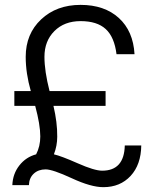

<svg xmlns="http://www.w3.org/2000/svg" viewBox="-20 -753 640 791"><path d="M39.1 -377.9H106.9Q85.9 -451.2 85.9 -519Q85.9 -613.3 149.4 -673.1Q212.9 -732.9 312 -732.9Q410.2 -732.9 469.5 -679Q528.8 -625 534.2 -529.8H460Q451.2 -600.6 415.5 -633.3Q379.9 -666 312 -666Q245.1 -666 204.1 -625Q163.1 -584 163.1 -519Q163.1 -460 184.1 -377.9H415V-316.9H200.2Q216.3 -249 215.8 -189.9Q215.8 -152.8 202.1 -117.2Q231.9 -110.4 300.5 -80.1Q369.1 -49.8 400.9 -49.8Q491.7 -49.8 494.1 -153.8H562Q561 -74.7 518.1 -28.3Q475.1 18.1 405.8 18.1Q355 18.1 275.9 -18.6Q196.8 -55.2 168 -55.2Q138.2 -55.2 119.1 -37.6Q100.1 -20 99.1 9.8H30.8Q32.7 -37.1 59.8 -71.5Q86.9 -106 128.9 -117.2Q146 -150.4 146 -190.9Q146 -238.8 125 -316.9H39.1Z"/></svg>

Font: Oakes Grotesk
Style: Light Italic
Weight: 300
Designer: Samuel Oakes
Foundry: Samuel Oakes
Version: Version 1.0 | wf-rip DC20170320